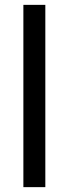

<svg xmlns="http://www.w3.org/2000/svg" viewBox="-20 -770 283 790"><path d="M166.5 0H76.2V-750H166.5Z"/></svg>

Font: TypoPRO Roboto
Style: Regular
Weight: 400
Designer: Google
Version: Version 2.136; 2016